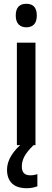

<svg xmlns="http://www.w3.org/2000/svg" viewBox="-20 -765 276 1012"><path d="M119 -745Q174 -745 174 -683Q174 -652 159.5 -636.5Q145 -621 119 -621Q93 -621 78 -636.5Q63 -652 63 -683Q63 -745 119 -745ZM167 -540V0H69V-540ZM95 113Q95 159 139 159Q152 159 161 157Q170 155 177 153V217Q166 221 152.5 224Q139 227 121 227Q69 227 43 201.5Q17 176 17 129Q17 91 41 53Q65 15 104 -14L157 0Q123 33 109 59Q95 85 95 113Z"/></svg>

Font: Noto Sans Arabic UI Cn Md
Style: Regular
Weight: 500
Width: 3
Designer: Monotype Design Team, Nadine Chahine and Nizar Qandah
Foundry: Monotype Imaging Inc.
Version: Version 2.010; ttfautohint (v1.8.4.7-5d5b)